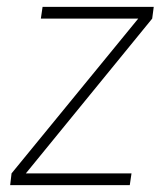

<svg xmlns="http://www.w3.org/2000/svg" viewBox="-20 -537 478 557"><path d="M9.5 0 13.5 -34 381 -483H98.5L103.5 -517H426L421.5 -483L55 -34H361.5L356.5 0Z"/></svg>

Font: Public Sans Thin
Style: Italic
Weight: 100
Italic angle: -8°
Designer: The Public Sans project authors (U.S. Web Design System). Libre Franklin designed by Pablo Impallari and Rodrigo Fuenzal
Version: Version 2.000